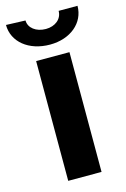

<svg xmlns="http://www.w3.org/2000/svg" viewBox="-139 -743 524 796"><g transform="rotate(-15 123.5 -345.5)"><path d="M52 0H195V-514H52ZM-30 -691C-30 -618 35 -565 126 -565C214 -565 277 -618 277 -691H196C196 -656 166 -632 126 -632C84 -632 53 -656 53 -688Z"/></g></svg>

Font: Vanilla Cream Black
Style: Regular
Weight: 900
Designer: Jeremy Tribby, Jinavaṁso
Foundry: Tribby Type
Version: Version 1.422;Glyphs 3.1.2 (3151)